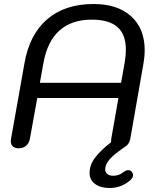

<svg xmlns="http://www.w3.org/2000/svg" viewBox="-20 -730 778 958"><path d="M505 115Q505 130 516 138.5Q527 147 545 147Q575 147 597 128Q609 119 620 119Q631 119 638 128Q644 136 644 144Q644 157 628 171Q584 208 527 208Q482 208 454.5 188Q427 168 427 133Q427 90 457.5 52.5Q488 15 534 -20Q534 -31 535 -37L571 -241H166L129 -37Q125 -15 110 -2.5Q95 10 73 10Q55 10 44.5 1Q34 -8 34 -25Q34 -33 35 -37L102 -414Q127 -558 215.5 -634Q304 -710 447 -710Q567 -710 634.5 -648.5Q702 -587 702 -479Q702 -449 696 -414L630 -37Q624 -8 602 3Q602 3 601.5 3.5Q601 4 601 4Q595 8 565 30.5Q535 53 520 74Q505 95 505 115ZM584 -317 602 -417Q608 -453 608 -482Q608 -558 566 -595Q524 -632 438 -632Q337 -632 276.5 -577.5Q216 -523 197 -417L179 -317Z"/></svg>

Font: Kodchasan Medium
Style: Italic
Weight: 500
Italic angle: -10°
Version: Version 1.000; ttfautohint (v1.6)